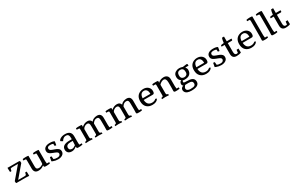

<svg xmlns="http://www.w3.org/2000/svg" viewBox="230 -2120 5950 3857"><g transform="rotate(-30 3204.5 -192.0)"><path d="M36.7 -354.1 85.7 -353.1Q85.7 -353.1 246.9 -353.1Q303.1 -353.1 308.2 -352Q313.3 -351 319.4 -346.9Q325.5 -342.9 325.5 -326.5V-300L101 -35.7H238.8Q271.4 -35.7 284.7 -43.9L299 -95.9Q307.1 -96.9 315.8 -96.4Q324.5 -95.9 332.7 -95.9L334.7 -38.8V4.1Q293.9 0 259.2 0H45.9Q36.7 0 33.2 -5.1Q29.6 -10.2 29.6 -27.6V-48L258.2 -317.3H133.7Q101 -317.3 86.7 -309.2L72.4 -257.1Q64.3 -256.1 56.1 -256.1Q48 -256.1 39.8 -256.1L36.7 -322.4Z M626.5 -353.1Q651 -359.2 696.9 -359.2Q742.9 -359.2 759.2 -353.1V-91.8Q759.2 -65.3 765.3 -34.7H820.4V-5.1Q779.6 4.1 739.8 4.1Q700 4.1 690.3 -2Q680.6 -8.2 680.6 -27.6V-38.8L653.1 -20.4Q610.2 8.2 550 8.2Q450 8.2 450 -102V-283.7Q450 -302 445.9 -316.3Q433.7 -320.4 417.3 -320.4H388.8V-353.1Q413.3 -359.2 459.7 -359.2Q506.1 -359.2 522.4 -353.1V-120.4Q522.4 -75.5 529.6 -61.2Q543.9 -34.7 585.2 -34.7Q626.5 -34.7 671.4 -63.3Q680.6 -69.4 680.6 -70.4Q686.7 -104.1 686.7 -181.6V-283.7Q686.7 -303.1 682.7 -316.3Q670.4 -320.4 654.1 -320.4H626.5Z M1126.5 -340.8Q1126.5 -328.6 1120.9 -302.6Q1115.3 -276.5 1112.2 -256.1L1077.6 -262.2Q1076.5 -277.6 1076 -290.3Q1075.5 -303.1 1074.5 -311.2Q1053.1 -323.5 1011.2 -323.5Q969.4 -323.5 954.1 -310.7Q938.8 -298 938.8 -275Q938.8 -252 957.7 -238.3Q976.5 -224.5 1009.2 -213.3L1043.9 -201Q1125.5 -173.5 1142.9 -132.7Q1149 -118.4 1149 -95.9Q1149 -46.9 1107.7 -19.4Q1066.3 8.2 1006.1 8.2Q945.9 8.2 889.8 -14.3Q874.5 -20.4 866.3 -26.5L882.7 -115.3L918.4 -111.2Q920.4 -75.5 924.5 -44.9Q953.1 -29.6 1006.6 -29.6Q1060.2 -29.6 1075.5 -63.3Q1080.6 -72.4 1080.6 -87.8Q1080.6 -103.1 1065.3 -115.8Q1050 -128.6 1013.3 -142.9L983.7 -154.1Q926.5 -175.5 907.1 -191.8Q887.8 -208.2 881.1 -223.5Q874.5 -238.8 874.5 -261.2Q874.5 -308.2 912.8 -335.7Q951 -363.3 1021.4 -363.3Q1091.8 -363.3 1126.5 -340.8Z M1287.8 -95.9Q1287.8 -34.7 1356.1 -34.7Q1389.8 -34.7 1437.8 -70.4Q1442.9 -116.3 1442.9 -167.3H1388.8Q1339.8 -167.3 1313.8 -149Q1287.8 -130.6 1287.8 -95.9ZM1515.3 -91.8Q1515.3 -55.1 1521.4 -34.7H1575.5V-6.1Q1536.7 7.1 1464.3 4.1Q1445.9 2 1441.3 -9.2Q1436.7 -20.4 1436.7 -32.7L1435.7 -38.8Q1383.7 8.2 1325.5 8.2Q1246.9 8.2 1222.4 -49Q1214.3 -67.3 1214.3 -92.9Q1214.3 -206.1 1392.9 -206.1H1442.9V-229.6Q1442.9 -280.6 1431.6 -298Q1420.4 -315.3 1407.7 -320.9Q1394.9 -326.5 1366.3 -326.5Q1313.3 -326.5 1271.4 -258.2L1223.5 -287.8Q1227.6 -316.3 1269.9 -339.8Q1312.2 -363.3 1373.5 -363.3Q1515.3 -363.3 1515.3 -232.7Z M2137.8 -24.5 2139.8 -95.9 2138.8 -225.5Q2138.8 -280.6 2130.1 -295.9Q2121.4 -311.2 2111.2 -315.8Q2101 -320.4 2083.7 -320.4Q2036.7 -320.4 2001 -276.5Q1990.8 -265.3 1986.7 -255.1V-80.6Q1986.7 -50 1993.4 -40.3Q2000 -30.6 2031.6 -24.5L2034.7 4.1Q1993.9 0 1949.5 0Q1905.1 0 1870.4 4.1L1871.4 -24.5Q1900 -28.6 1906.6 -35.2Q1913.3 -41.8 1913.8 -48.5Q1914.3 -55.1 1914.3 -67.3V-225.5Q1914.3 -282.7 1905.1 -296.9Q1891.8 -320.4 1860.2 -320.4Q1828.6 -320.4 1799.5 -299Q1770.4 -277.6 1763.3 -255.1V-80.6Q1763.3 -49 1769.4 -39.3Q1775.5 -29.6 1804.1 -24.5L1806.1 4.1Q1767.3 0 1723 0Q1678.6 0 1645.9 4.1L1646.9 -24.5Q1677.6 -28.6 1683.7 -37.2Q1689.8 -45.9 1689.8 -71.4V-286.7Q1689.8 -304.1 1686.7 -315.3Q1674.5 -320.4 1658.2 -320.4H1624.5V-353.1Q1649 -359.2 1695.9 -359.2Q1742.9 -359.2 1761.2 -353.1V-309.2Q1821.4 -363.3 1891.8 -363.3Q1962.2 -363.3 1981.6 -302Q2006.1 -329.6 2025.5 -340.8Q2067.3 -363.3 2115.3 -363.3Q2213.3 -363.3 2213.3 -256.1V-91.8Q2213.3 -60.2 2218.4 -34.7H2268.4L2271.4 -4.1Q2234.7 4.1 2203.6 4.1Q2172.4 4.1 2160.2 2Q2137.8 -1 2137.8 -24.5Z M2822.4 -24.5 2824.5 -95.9 2823.5 -225.5Q2823.5 -280.6 2814.8 -295.9Q2806.1 -311.2 2795.9 -315.8Q2785.7 -320.4 2768.4 -320.4Q2721.4 -320.4 2685.7 -276.5Q2675.5 -265.3 2671.4 -255.1V-80.6Q2671.4 -50 2678.1 -40.3Q2684.7 -30.6 2716.3 -24.5L2719.4 4.1Q2678.6 0 2634.2 0Q2589.8 0 2555.1 4.1L2556.1 -24.5Q2584.7 -28.6 2591.3 -35.2Q2598 -41.8 2598.5 -48.5Q2599 -55.1 2599 -67.3V-225.5Q2599 -282.7 2589.8 -296.9Q2576.5 -320.4 2544.9 -320.4Q2513.3 -320.4 2484.2 -299Q2455.1 -277.6 2448 -255.1V-80.6Q2448 -49 2454.1 -39.3Q2460.2 -29.6 2488.8 -24.5L2490.8 4.1Q2452 0 2407.7 0Q2363.3 0 2330.6 4.1L2331.6 -24.5Q2362.2 -28.6 2368.4 -37.2Q2374.5 -45.9 2374.5 -71.4V-286.7Q2374.5 -304.1 2371.4 -315.3Q2359.2 -320.4 2342.9 -320.4H2309.2V-353.1Q2333.7 -359.2 2380.6 -359.2Q2427.6 -359.2 2445.9 -353.1V-309.2Q2506.1 -363.3 2576.5 -363.3Q2646.9 -363.3 2666.3 -302Q2690.8 -329.6 2710.2 -340.8Q2752 -363.3 2800 -363.3Q2898 -363.3 2898 -256.1V-91.8Q2898 -60.2 2903.1 -34.7H2953.1L2956.1 -4.1Q2919.4 4.1 2888.3 4.1Q2857.1 4.1 2844.9 2Q2822.4 -1 2822.4 -24.5Z M3265.3 -206.1Q3266.3 -207.1 3266.3 -208.2V-212.2Q3266.3 -289.8 3221.4 -315.3Q3205.1 -324.5 3182.7 -324.5Q3092.9 -324.5 3086.7 -206.1ZM3087.8 -166.3Q3095.9 -34.7 3210.2 -34.7Q3266.3 -34.7 3302 -70.4L3332.7 -57.1Q3295.9 8.2 3194.9 8.2Q3112.2 8.2 3062.8 -39.8Q3013.3 -87.8 3013.3 -177.6Q3013.3 -308.2 3119.4 -350Q3152 -363.3 3188.8 -363.3Q3257.1 -363.3 3298.5 -325.5Q3339.8 -287.8 3339.8 -231.1Q3339.8 -174.5 3311.2 -168.4Q3301 -166.3 3287.8 -166.3Z M3695.9 -222.4Q3695.9 -320.4 3635.7 -320.4Q3610.2 -320.4 3580.6 -303.1Q3551 -285.7 3532.7 -262.2V-80.6Q3532.7 -49 3538.8 -39.3Q3544.9 -29.6 3573.5 -24.5L3575.5 4.1Q3536.7 0 3492.3 0Q3448 0 3415.3 4.1L3416.3 -24.5Q3446.9 -28.6 3453.1 -36.7Q3459.2 -44.9 3459.2 -70.4V-288.8Q3459.2 -306.1 3456.1 -315.3Q3448 -320.4 3432.7 -320.4H3393.9V-353.1Q3418.4 -359.2 3465.3 -359.2Q3512.2 -359.2 3530.6 -353.1V-310.2Q3583.7 -363.3 3662.2 -363.3Q3708.2 -363.3 3738.3 -336.2Q3768.4 -309.2 3768.4 -254.1V-91.8Q3768.4 -65.3 3774.5 -34.7H3823.5L3827.6 -4.1Q3792.9 4.1 3760.7 4.1Q3728.6 4.1 3721.4 3.1Q3693.9 -1 3693.9 -24.5L3695.9 -99Z M3924.5 -22.4Q3896.9 -26.5 3896.9 -69.4Q3896.9 -88.8 3907.7 -108.2Q3918.4 -127.6 3939.8 -133.7V-134.7Q3883.7 -167.3 3883.7 -238.8Q3883.7 -324.5 3968.4 -354.1Q3994.9 -363.3 4027 -363.3Q4059.2 -363.3 4102 -348L4188.8 -359.2Q4207.1 -359.2 4210.2 -352Q4213.3 -344.9 4213.3 -320.4V-313.3H4137.8Q4166.3 -278.6 4166.3 -243.9Q4166.3 -179.6 4127.6 -143.9Q4088.8 -108.2 4008.2 -108.2Q4002 -108.2 3961.2 -113.3Q3958.2 -109.2 3957.1 -104.6Q3956.1 -100 3954.6 -94.9Q3953.1 -89.8 3953.1 -80.6Q3953.1 -71.4 3965.3 -66.3Q3977.6 -61.2 4017.3 -61.2Q4107.1 -61.2 4146.9 -40.8Q4196.9 -16.3 4196.9 46.9Q4196.9 153.1 4017.3 153.1Q3901 153.1 3870.4 90.8Q3861.2 72.4 3861.2 52Q3861.2 -1 3924.5 -20.4ZM3959.2 -11.2Q3925.5 29.6 3925.5 54.1Q3925.5 78.6 3939.8 89.8Q3969.4 113.3 4014.3 113.3Q4088.8 113.3 4110.7 96.9Q4132.7 80.6 4132.7 49.5Q4132.7 18.4 4112.2 2.6Q4091.8 -13.3 4035.7 -13.3Q3979.6 -13.3 3959.2 -11.2ZM4101 -234.7Q4101 -323.5 4025.5 -323.5Q3984.7 -323.5 3966.3 -301.5Q3948 -279.6 3948 -245.9Q3948 -212.2 3953.6 -196.9Q3959.2 -181.6 3970.4 -171.4Q3990.8 -153.1 4024.5 -153.1Q4058.2 -153.1 4079.6 -172.4Q4101 -191.8 4101 -234.7Z M4512.2 -206.1Q4513.3 -207.1 4513.3 -208.2V-212.2Q4513.3 -289.8 4468.4 -315.3Q4452 -324.5 4429.6 -324.5Q4339.8 -324.5 4333.7 -206.1ZM4334.7 -166.3Q4342.9 -34.7 4457.1 -34.7Q4513.3 -34.7 4549 -70.4L4579.6 -57.1Q4542.9 8.2 4441.8 8.2Q4359.2 8.2 4309.7 -39.8Q4260.2 -87.8 4260.2 -177.6Q4260.2 -308.2 4366.3 -350Q4399 -363.3 4435.7 -363.3Q4504.1 -363.3 4545.4 -325.5Q4586.7 -287.8 4586.7 -231.1Q4586.7 -174.5 4558.2 -168.4Q4548 -166.3 4534.7 -166.3Z M4913.3 -340.8Q4913.3 -328.6 4907.7 -302.6Q4902 -276.5 4899 -256.1L4864.3 -262.2Q4863.3 -277.6 4862.8 -290.3Q4862.2 -303.1 4861.2 -311.2Q4839.8 -323.5 4798 -323.5Q4756.1 -323.5 4740.8 -310.7Q4725.5 -298 4725.5 -275Q4725.5 -252 4744.4 -238.3Q4763.3 -224.5 4795.9 -213.3L4830.6 -201Q4912.2 -173.5 4929.6 -132.7Q4935.7 -118.4 4935.7 -95.9Q4935.7 -46.9 4894.4 -19.4Q4853.1 8.2 4792.9 8.2Q4732.7 8.2 4676.5 -14.3Q4661.2 -20.4 4653.1 -26.5L4669.4 -115.3L4705.1 -111.2Q4707.1 -75.5 4711.2 -44.9Q4739.8 -29.6 4793.4 -29.6Q4846.9 -29.6 4862.2 -63.3Q4867.3 -72.4 4867.3 -87.8Q4867.3 -103.1 4852 -115.8Q4836.7 -128.6 4800 -142.9L4770.4 -154.1Q4713.3 -175.5 4693.9 -191.8Q4674.5 -208.2 4667.9 -223.5Q4661.2 -238.8 4661.2 -261.2Q4661.2 -308.2 4699.5 -335.7Q4737.8 -363.3 4808.2 -363.3Q4878.6 -363.3 4913.3 -340.8Z M5150 4.1Q5049 4.1 5049 -102V-311.2H4979.6V-329.6Q4979.6 -337.8 4983.7 -340.8Q4987.8 -343.9 4995.9 -345.9L5053.1 -353.1L5062.2 -415.3Q5065.3 -436.7 5070.4 -446.9L5076.5 -463.3H5122.4V-353.1H5231.6V-334.7Q5231.6 -320.4 5226.5 -315.8Q5221.4 -311.2 5208.2 -311.2H5122.4V-109.2Q5122.4 -49 5151 -38.8Q5160.2 -34.7 5172.4 -34.7Q5184.7 -34.7 5200 -39.8Q5201 -51 5202.6 -62.2Q5204.1 -73.5 5205.1 -84.7Q5206.1 -95.9 5208.2 -106.1L5253.1 -109.2L5256.1 -16.3Q5213.3 4.1 5150 4.1Z M5561.2 -206.1Q5562.2 -207.1 5562.2 -208.2V-212.2Q5562.2 -289.8 5517.3 -315.3Q5501 -324.5 5478.6 -324.5Q5388.8 -324.5 5382.7 -206.1ZM5383.7 -166.3Q5391.8 -34.7 5506.1 -34.7Q5562.2 -34.7 5598 -70.4L5628.6 -57.1Q5591.8 8.2 5490.8 8.2Q5408.2 8.2 5358.7 -39.8Q5309.2 -87.8 5309.2 -177.6Q5309.2 -308.2 5415.3 -350Q5448 -363.3 5484.7 -363.3Q5553.1 -363.3 5594.4 -325.5Q5635.7 -287.8 5635.7 -231.1Q5635.7 -174.5 5607.1 -168.4Q5596.9 -166.3 5583.7 -166.3Z M5742.9 -24.5 5745.9 -95.9V-458.2Q5745.9 -476.5 5741.8 -492.9Q5729.6 -496.9 5712.2 -496.9H5679.6V-527.6Q5714.3 -536.7 5762.2 -536.7Q5810.2 -536.7 5817.3 -527.6V-91.8Q5817.3 -65.3 5823.5 -34.7H5878.6V-4.1Q5841.8 4.1 5809.7 4.1Q5777.6 4.1 5765.3 2Q5742.9 -1 5742.9 -24.5Z M5960.2 -24.5 5963.3 -95.9V-458.2Q5963.3 -476.5 5959.2 -492.9Q5946.9 -496.9 5929.6 -496.9H5896.9V-527.6Q5931.6 -536.7 5979.6 -536.7Q6027.6 -536.7 6034.7 -527.6V-91.8Q6034.7 -65.3 6040.8 -34.7H6095.9V-4.1Q6059.2 4.1 6027 4.1Q5994.9 4.1 5982.7 2Q5960.2 -1 5960.2 -24.5Z M6288.8 4.1Q6187.8 4.1 6187.8 -102V-311.2H6118.4V-329.6Q6118.4 -337.8 6122.4 -340.8Q6126.5 -343.9 6134.7 -345.9L6191.8 -353.1L6201 -415.3Q6204.1 -436.7 6209.2 -446.9L6215.3 -463.3H6261.2V-353.1H6370.4V-334.7Q6370.4 -320.4 6365.3 -315.8Q6360.2 -311.2 6346.9 -311.2H6261.2V-109.2Q6261.2 -49 6289.8 -38.8Q6299 -34.7 6311.2 -34.7Q6323.5 -34.7 6338.8 -39.8Q6339.8 -51 6341.3 -62.2Q6342.9 -73.5 6343.9 -84.7Q6344.9 -95.9 6346.9 -106.1L6391.8 -109.2L6394.9 -16.3Q6352 4.1 6288.8 4.1Z"/></g></svg>

Font: Suravaram
Style: Regular
Weight: 400
Designer: Purushoth Kumar Guthula
Foundry: SiliconAndhra, USA.
Version: Version 1.0.4; ttfautohint (v1.2.42-39fb)